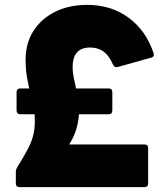

<svg xmlns="http://www.w3.org/2000/svg" viewBox="-20 -768 679 788"><path d="M60 0Q45 0 45 -16V-62Q45 -72 51 -82Q77 -124 93 -154Q109 -184 116 -211.5Q123 -239 123 -271Q123 -285 122 -299H64Q48 -299 48 -315V-389Q48 -405 64 -405H100Q94 -430 89.5 -459Q85 -488 85 -523Q85 -590 117 -640.5Q149 -691 206 -719.5Q263 -748 338 -748Q436 -748 507.5 -695.5Q579 -643 610 -551Q615 -534 599 -531L463 -493Q449 -490 443 -504Q415 -573 350 -573Q278 -573 278 -492Q278 -472 282.5 -450Q287 -428 292 -405H426Q441 -405 441 -389V-315Q441 -299 426 -299H304Q302 -267 292.5 -236Q283 -205 264 -175H573Q588 -175 588 -160V-16Q588 0 573 0Z"/></svg>

Font: LINE Seed Sans App ExtraBold
Style: Regular
Weight: 800
Designer: LINE VX Design & Dalton Maag Ltd & Sandoll Inc
Foundry: Dalton Maag Ltd
Version: Version 1.003